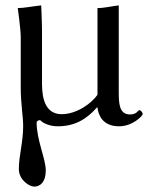

<svg xmlns="http://www.w3.org/2000/svg" viewBox="-20 -459 555 713"><path d="M340 -60H342C345 -32 361 10 422 10C474 10 510 -30 510 -35C510 -42 502 -50 498 -50C492 -50 489 -34 463 -34C422 -34 421 -75 421 -121V-439C395 -436 367 -429 342 -429V-107C319 -74 264 -35 209 -35C153 -35 136 -85 136 -147V-343C136 -375 133 -439 133 -439C103 -436 70 -429 46 -429C46 -429 57 -350 57 -322V-134C57 -76 66 -25 66 8C66 71 50 118 50 169C50 210 90 234 107 234C131 234 150 215 150 174C150 131 116 61 116 -4C116 -9 123 -13 129 -13C141 0 167 10 194 10C258 10 301 -16 340 -60Z"/></svg>

Font: Libertinus Serif
Style: Regular
Weight: 400
Designer: Philipp H. Poll
Foundry: Khaled Hosny
Version: Version 6.2